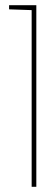

<svg xmlns="http://www.w3.org/2000/svg" viewBox="-20 -720 203 740"><path d="M15 -684 102 -681V0H120V-700H15Z"/></svg>

Font: Advent Pro Thin
Style: Regular
Weight: 250
Version: Version 3.000